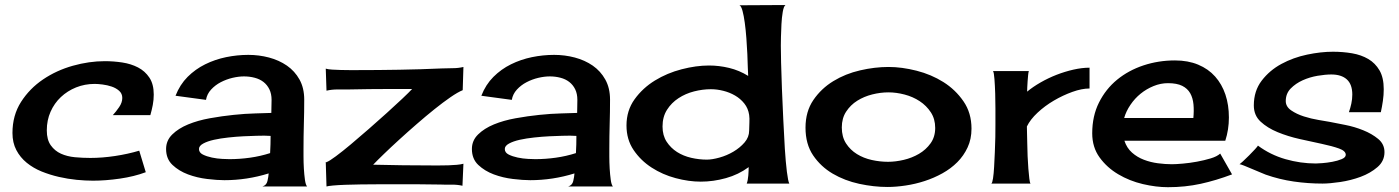

<svg xmlns="http://www.w3.org/2000/svg" viewBox="-20 -741 5648 775"><path d="M473.6 -345.7Q473.6 -363.3 460.9 -374.5Q448.2 -385.7 430.7 -391.6Q413.1 -397.5 394 -399.9Q375 -402.3 362.3 -402.3Q322.3 -402.3 287.1 -388.2Q252 -374 225.6 -349.1Q199.2 -324.2 184.1 -290Q168.9 -255.9 168.9 -214.8Q168.9 -176.8 185.1 -154.3Q201.2 -131.8 226.1 -120.6Q251 -109.4 282.2 -106.4Q313.5 -103.5 344.7 -103.5Q392.6 -103.5 444.3 -111.3Q496.1 -119.1 542 -132.8L568.4 -45.9Q521.5 -28.3 463.9 -20Q406.2 -11.7 355.5 -11.7Q325.2 -11.7 289.6 -15.1Q253.9 -18.6 217.8 -26.9Q181.6 -35.2 147.9 -48.8Q114.3 -62.5 87.9 -84Q61.5 -105.5 45.9 -135.3Q30.3 -165 30.3 -204.1Q30.3 -275.4 64.9 -329.6Q99.6 -383.8 153.8 -420.4Q208 -457 273.9 -475.6Q339.8 -494.1 403.3 -494.1Q438.5 -494.1 473.6 -488.8Q508.8 -483.4 537.1 -468.8Q565.4 -454.1 583 -427.7Q600.6 -401.4 600.6 -359.4Q600.6 -337.9 596.7 -317.4Q592.8 -296.9 586.9 -276.4H435.5Q448.2 -290 460.9 -308.6Q473.6 -327.1 473.6 -345.7Z M1039.1 11.7Q1055.7 6.8 1059.6 -10.3Q1063.5 -27.3 1064.5 -41Q1020.5 -27.3 975.6 -20.5Q930.7 -13.7 885.7 -13.7Q856.4 -13.7 815.9 -18.6Q775.4 -23.4 738.8 -37.1Q702.1 -50.8 676.3 -75.2Q650.4 -99.6 650.4 -139.6Q650.4 -173.8 675.3 -198.2Q700.2 -222.7 739.3 -238.8Q778.3 -254.9 827.1 -263.7Q876 -272.5 922.9 -277.3Q969.7 -282.2 1010.7 -283.2Q1051.8 -284.2 1075.2 -285.2Q1075.2 -298.8 1075.7 -311.5Q1076.2 -324.2 1076.2 -337.9Q1076.2 -362.3 1067.4 -380.4Q1058.6 -398.4 1043.5 -410.2Q1028.3 -421.9 1007.8 -427.2Q987.3 -432.6 964.8 -432.6Q943.4 -432.6 918.5 -426.8Q893.6 -420.9 871.1 -409.2Q848.6 -397.5 832 -379.4Q815.4 -361.3 811.5 -337.9L688.5 -354.5Q706.1 -399.4 737.3 -430.7Q768.6 -461.9 808.1 -481.4Q847.7 -501 892.6 -510.3Q937.5 -519.5 982.4 -519.5Q1025.4 -519.5 1065.9 -508.8Q1106.4 -498 1138.2 -476.1Q1169.9 -454.1 1189 -419.9Q1208 -385.7 1208 -338.9Q1208 -289.1 1206.5 -239.7Q1205.1 -190.4 1205.1 -140.6Q1205.1 -131.8 1205.1 -108.9Q1205.1 -85.9 1206.5 -61Q1208 -36.1 1210.9 -15.1Q1213.9 5.9 1219.7 11.7ZM783.2 -139.6Q783.2 -125 798.8 -117.2Q814.5 -109.4 835.4 -105Q856.4 -100.6 877 -99.6Q897.5 -98.6 906.2 -98.6Q947.3 -98.6 989.3 -104.5Q1031.2 -110.4 1070.3 -123Q1071.3 -140.6 1071.8 -158.2Q1072.3 -175.8 1072.3 -192.4L1046.9 -193.4Q1038.1 -193.4 1015.1 -192.9Q992.2 -192.4 962.9 -190.9Q933.6 -189.5 901.9 -186Q870.1 -182.6 843.8 -176.8Q817.4 -170.9 800.3 -161.6Q783.2 -152.3 783.2 -139.6Z M1847.7 -377Q1828.1 -369.1 1798.3 -348.6Q1768.6 -328.1 1733.9 -300.3Q1699.2 -272.5 1662.1 -240.2Q1625 -208 1591.3 -177.2Q1557.6 -146.5 1529.8 -119.6Q1502 -92.8 1486.3 -76.2Q1606.4 -73.2 1725.6 -73.2Q1737.3 -73.2 1754.4 -73.2Q1771.5 -73.2 1789.6 -73.7Q1807.6 -74.2 1823.7 -75.7Q1839.8 -77.1 1850.6 -80.1L1846.7 8.8Q1825.2 3.9 1803.2 4.4Q1781.2 4.9 1758.8 3.9Q1715.8 2.9 1673.8 2.9Q1631.8 2.9 1589.8 2.9Q1579.1 2.9 1554.7 2.9Q1530.3 2.9 1500 2.9Q1469.7 2.9 1436.5 3.4Q1403.3 3.9 1374.5 4.9Q1345.7 5.9 1324.7 7.8Q1303.7 9.8 1297.9 11.7L1294.9 -86.9L1300.8 -85.9L1298.8 -86.9Q1309.6 -90.8 1335.9 -110.4Q1362.3 -129.9 1396 -158.2Q1429.7 -186.5 1468.3 -220.2Q1506.8 -253.9 1541.5 -285.2Q1576.2 -316.4 1603.5 -342.3Q1630.9 -368.2 1643.6 -381.8H1555.7Q1512.7 -381.8 1470.7 -381.3Q1428.7 -380.9 1386.7 -379.9Q1364.3 -379.9 1341.8 -379.9Q1319.3 -379.9 1297.9 -375L1294.9 -463.9Q1304.7 -460.9 1321.3 -460Q1337.9 -459 1356 -458.5Q1374 -458 1391.1 -458Q1408.2 -458 1418.9 -458Q1505.9 -458 1591.8 -459.5Q1677.7 -460.9 1763.7 -464.8Q1785.2 -465.8 1807.6 -465.8Q1830.1 -465.8 1850.6 -470.7Z M2273.4 11.7Q2290 6.8 2293.9 -10.3Q2297.9 -27.3 2298.8 -41Q2254.9 -27.3 2210 -20.5Q2165 -13.7 2120.1 -13.7Q2090.8 -13.7 2050.3 -18.6Q2009.8 -23.4 1973.1 -37.1Q1936.5 -50.8 1910.6 -75.2Q1884.8 -99.6 1884.8 -139.6Q1884.8 -173.8 1909.7 -198.2Q1934.6 -222.7 1973.6 -238.8Q2012.7 -254.9 2061.5 -263.7Q2110.4 -272.5 2157.2 -277.3Q2204.1 -282.2 2245.1 -283.2Q2286.1 -284.2 2309.6 -285.2Q2309.6 -298.8 2310.1 -311.5Q2310.5 -324.2 2310.5 -337.9Q2310.5 -362.3 2301.8 -380.4Q2293 -398.4 2277.8 -410.2Q2262.7 -421.9 2242.2 -427.2Q2221.7 -432.6 2199.2 -432.6Q2177.7 -432.6 2152.8 -426.8Q2127.9 -420.9 2105.5 -409.2Q2083 -397.5 2066.4 -379.4Q2049.8 -361.3 2045.9 -337.9L1922.9 -354.5Q1940.4 -399.4 1971.7 -430.7Q2002.9 -461.9 2042.5 -481.4Q2082 -501 2127 -510.3Q2171.9 -519.5 2216.8 -519.5Q2259.8 -519.5 2300.3 -508.8Q2340.8 -498 2372.6 -476.1Q2404.3 -454.1 2423.3 -419.9Q2442.4 -385.7 2442.4 -338.9Q2442.4 -289.1 2440.9 -239.7Q2439.5 -190.4 2439.5 -140.6Q2439.5 -131.8 2439.5 -108.9Q2439.5 -85.9 2440.9 -61Q2442.4 -36.1 2445.3 -15.1Q2448.2 5.9 2454.1 11.7ZM2017.6 -139.6Q2017.6 -125 2033.2 -117.2Q2048.8 -109.4 2069.8 -105Q2090.8 -100.6 2111.3 -99.6Q2131.8 -98.6 2140.6 -98.6Q2181.6 -98.6 2223.6 -104.5Q2265.6 -110.4 2304.7 -123Q2305.7 -140.6 2306.2 -158.2Q2306.6 -175.8 2306.6 -192.4L2281.2 -193.4Q2272.5 -193.4 2249.5 -192.9Q2226.6 -192.4 2197.3 -190.9Q2168 -189.5 2136.2 -186Q2104.5 -182.6 2078.1 -176.8Q2051.8 -170.9 2034.7 -161.6Q2017.6 -152.3 2017.6 -139.6Z M2994.1 0Q2999 -12.7 3000.5 -32.7Q3002 -52.7 3002 -66.4Q2960.9 -36.1 2910.2 -22Q2859.4 -7.8 2808.6 -7.8Q2759.8 -7.8 2707 -22Q2654.3 -36.1 2610.4 -64.5Q2566.4 -92.8 2537.6 -135.3Q2508.8 -177.7 2508.8 -234.4Q2508.8 -294.9 2541.5 -340.3Q2574.2 -385.7 2623.5 -416Q2672.9 -446.3 2731.4 -461.4Q2790 -476.6 2841.8 -476.6Q2882.8 -476.6 2923.3 -466.8Q2963.9 -457 3000 -434.6Q2999 -444.3 2998.5 -468.3Q2998 -492.2 2996.6 -522.9Q2995.1 -553.7 2992.7 -586.9Q2990.2 -620.1 2986.3 -648.9Q2982.4 -677.7 2977.1 -697.3Q2971.7 -716.8 2964.8 -719.7L3150.4 -720.7Q3143.6 -715.8 3139.6 -693.4Q3135.7 -670.9 3134.3 -643.6Q3132.8 -616.2 3132.3 -591.3Q3131.8 -566.4 3131.8 -556.6Q3131.8 -536.1 3132.8 -489.3Q3133.8 -442.4 3136.2 -383.3Q3138.7 -324.2 3141.6 -260.3Q3144.5 -196.3 3147.9 -141.6Q3151.4 -86.9 3156.2 -47.9Q3161.1 -8.8 3166 0ZM2833 -96.7Q2854.5 -96.7 2884.3 -105Q2914.1 -113.3 2940.4 -128.9Q2966.8 -144.5 2985.4 -166Q3003.9 -187.5 3003.9 -213.9Q3003.9 -229.5 3004.9 -246.1Q3005.9 -262.7 3003.9 -277.3Q3000 -303.7 2984.4 -323.2Q2968.8 -342.8 2946.8 -355.5Q2924.8 -368.2 2899.4 -374.5Q2874 -380.9 2849.6 -380.9Q2816.4 -380.9 2781.7 -372.1Q2747.1 -363.3 2718.8 -344.7Q2690.4 -326.2 2672.4 -297.9Q2654.3 -269.5 2654.3 -230.5Q2654.3 -194.3 2670.9 -168.9Q2687.5 -143.6 2712.9 -127.4Q2738.3 -111.3 2770 -104Q2801.8 -96.7 2833 -96.7Z M3566.4 -470.7Q3620.1 -470.7 3679.7 -455.6Q3739.3 -440.4 3788.1 -409.7Q3836.9 -378.9 3869.1 -332Q3901.4 -285.2 3901.4 -221.7Q3901.4 -179.7 3885.7 -146Q3870.1 -112.3 3844.2 -86.4Q3818.4 -60.5 3784.2 -41.5Q3750 -22.5 3712.4 -10.3Q3674.8 2 3635.7 7.8Q3596.7 13.7 3562.5 13.7Q3506.8 13.7 3448.2 1Q3389.6 -11.7 3341.3 -40Q3293 -68.4 3262.2 -113.8Q3231.4 -159.2 3231.4 -225.6Q3231.4 -291 3263.2 -337.4Q3294.9 -383.8 3343.8 -413.6Q3392.6 -443.4 3451.7 -457Q3510.7 -470.7 3566.4 -470.7ZM3377.9 -226.6Q3377.9 -188.5 3395 -162.1Q3412.1 -135.7 3439 -119.1Q3465.8 -102.5 3499 -95.2Q3532.2 -87.9 3564.5 -87.9Q3594.7 -87.9 3627.9 -95.7Q3661.1 -103.5 3689.5 -120.1Q3717.8 -136.7 3736.3 -162.6Q3754.9 -188.5 3754.9 -224.6Q3754.9 -260.7 3737.3 -287.6Q3719.7 -314.5 3692.4 -332.5Q3665 -350.6 3631.3 -359.4Q3597.7 -368.2 3566.4 -368.2Q3534.2 -368.2 3501 -359.9Q3467.8 -351.6 3440.4 -334.5Q3413.1 -317.4 3395.5 -290.5Q3377.9 -263.7 3377.9 -226.6Z M4126 -371.1Q4149.4 -390.6 4180.2 -408.2Q4210.9 -425.8 4244.6 -439Q4278.3 -452.1 4313 -460Q4347.7 -467.8 4377.9 -467.8V-383.8Q4346.7 -383.8 4308.6 -370.1Q4270.5 -356.4 4233.9 -335Q4197.3 -313.5 4168 -286.1Q4138.7 -258.8 4125 -230.5Q4125 -223.6 4125.5 -205.1Q4126 -186.5 4126.5 -162.1Q4127 -137.7 4127.9 -110.8Q4128.9 -84 4130.9 -60.5Q4132.8 -37.1 4134.8 -20.5Q4136.7 -3.9 4139.6 0H3981.4Q3985.4 -2 3988.3 -21Q3991.2 -40 3992.7 -67.4Q3994.1 -94.7 3995.6 -126.5Q3997.1 -158.2 3997.6 -187.5Q3998 -216.8 3998 -238.3Q3998 -259.8 3998 -266.6Q3998 -275.4 3998 -303.7Q3998 -332 3997.1 -363.3Q3996.1 -394.5 3994.1 -421.4Q3992.2 -448.2 3988.3 -454.1H4132.8Q4130.9 -448.2 4129.9 -437Q4128.9 -425.8 4127.9 -413.1Q4127 -400.4 4126.5 -388.7Q4126 -377 4126 -371.1Z M4694.3 14.6Q4646.5 14.6 4592.8 2Q4539.1 -10.7 4493.7 -37.6Q4448.2 -64.5 4418.5 -105.5Q4388.7 -146.5 4388.7 -203.1Q4388.7 -272.5 4416 -327.1Q4443.4 -381.8 4489.3 -419.4Q4535.2 -457 4595.7 -477.1Q4656.2 -497.1 4722.7 -497.1Q4775.4 -497.1 4816.4 -480Q4857.4 -462.9 4884.8 -432.1Q4912.1 -401.4 4926.3 -359.4Q4940.4 -317.4 4940.4 -266.6Q4940.4 -217.8 4925.8 -172.9H4518.6Q4528.3 -143.6 4549.3 -125Q4570.3 -106.4 4597.2 -96.2Q4624 -85.9 4653.8 -82Q4683.6 -78.1 4710 -78.1Q4726.6 -78.1 4754.4 -80.6Q4782.2 -83 4811.5 -88.4Q4840.8 -93.8 4866.7 -101.6Q4892.6 -109.4 4905.3 -121.1L4953.1 -37.1Q4888.7 -12.7 4826.2 1Q4763.7 14.6 4694.3 14.6ZM4694.3 -405.3Q4665 -405.3 4636.2 -393.6Q4607.4 -381.8 4584 -362.8Q4560.5 -343.8 4543 -317.9Q4525.4 -292 4517.6 -264.6H4796.9Q4799.8 -293.9 4797.4 -319.8Q4794.9 -345.7 4784.2 -364.7Q4773.4 -383.8 4752 -394.5Q4730.5 -405.3 4694.3 -405.3Z M5438.5 -359.4Q5438.5 -400.4 5416.5 -420.4Q5394.5 -440.4 5353.5 -440.4Q5330.1 -440.4 5298.3 -435.1Q5266.6 -429.7 5238.3 -417Q5210 -404.3 5189.9 -383.8Q5169.9 -363.3 5169.9 -333Q5169.9 -310.5 5191.9 -295.4Q5213.9 -280.3 5243.2 -271Q5272.5 -261.7 5302.2 -256.8Q5332 -252 5347.7 -249Q5372.1 -244.1 5409.7 -236.8Q5447.3 -229.5 5482.4 -215.3Q5517.6 -201.2 5543 -180.2Q5568.4 -159.2 5568.4 -127Q5568.4 -90.8 5540 -66.4Q5511.7 -42 5472.2 -27.3Q5432.6 -12.7 5389.6 -6.3Q5346.7 0 5318.4 0Q5259.8 0 5202.1 -8.3Q5144.5 -16.6 5088.9 -36.1Q5082 -39.1 5066.4 -45.4Q5050.8 -51.8 5033.7 -59.1Q5016.6 -66.4 5002 -72.3Q4987.3 -78.1 4983.4 -78.1Q4985.4 -79.1 4997.1 -89.8Q5008.8 -100.6 5022 -113.8Q5035.2 -127 5045.9 -138.7Q5056.6 -150.4 5057.6 -153.3Q5107.4 -116.2 5168.5 -98.6Q5229.5 -81.1 5291 -81.1Q5297.9 -81.1 5317.4 -82.5Q5336.9 -84 5357.9 -87.9Q5378.9 -91.8 5395.5 -98.6Q5412.1 -105.5 5412.1 -116.2Q5412.1 -131.8 5384.8 -141.6Q5357.4 -151.4 5315.9 -160.2Q5274.4 -168.9 5226.6 -179.7Q5178.7 -190.4 5137.2 -207.5Q5095.7 -224.6 5068.4 -250Q5041 -275.4 5041 -315.4Q5041 -374 5072.8 -415.5Q5104.5 -457 5152.3 -482.9Q5200.2 -508.8 5255.9 -520.5Q5311.5 -532.2 5360.4 -532.2Q5400.4 -532.2 5437.5 -525.9Q5474.6 -519.5 5502.9 -502.9Q5531.2 -486.3 5548.3 -457Q5565.4 -427.7 5565.4 -380.9Q5565.4 -357.4 5562 -334Q5558.6 -310.5 5553.7 -288.1H5424.8Q5430.7 -304.7 5434.6 -322.8Q5438.5 -340.8 5438.5 -359.4Z"/></svg>

Font: Cherry Cream Soda
Style: Regular
Weight: 400
Designer: Font Diner, Inc
Foundry: Font Diner, Inc
Version: Version 1.000